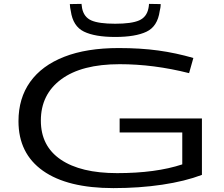

<svg xmlns="http://www.w3.org/2000/svg" viewBox="-20 -957 1154 987"><path d="M75 -334Q75 -452 135 -536Q195 -620 310 -665Q425 -710 590 -710Q702 -710 793 -697.5Q884 -685 974 -659L952 -581Q861 -604 772 -615.5Q683 -627 595 -627Q400 -627 295 -549.5Q190 -472 190 -337Q190 -206 292.5 -136.5Q395 -67 582 -67Q781 -67 917 -112V-276H595V-348H1018V-58Q931 -25 813.5 -7.5Q696 10 563 10Q327 10 201 -79Q75 -168 75 -334ZM572 -767Q468 -767 411.5 -794.5Q355 -822 344 -900Q340 -917 339 -936L399 -937Q400 -926 402 -915Q411 -869 449.5 -852Q488 -835 572 -835Q656 -835 695 -852Q734 -869 743 -914Q744 -920 745 -925.5Q746 -931 746 -937L806 -936Q806 -926 804.5 -917Q803 -908 801 -900Q790 -821 733 -794Q676 -767 572 -767Z"/></svg>

Font: Georama ExtraExtended
Style: Regular
Weight: 400
Width: 8
Designer: Jean-Baptiste Levee
Foundry: Production Type
Version: Version 1.000